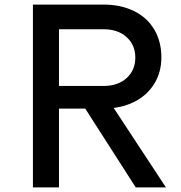

<svg xmlns="http://www.w3.org/2000/svg" viewBox="-20 -820 790 840"><path d="M124 -800H432Q508 -800 565.5 -772Q623 -744 654.5 -691.5Q686 -639 686 -569Q686 -503 654 -452Q622 -401 564.5 -373Q507 -345 432 -345H238V0H124ZM340 -365H466L706 0H574ZM572 -568Q572 -623 534 -657.5Q496 -692 434 -692H238V-444H434Q496 -444 534 -478.5Q572 -513 572 -568Z"/></svg>

Font: Martian Mono sWd Rg
Style: Regular
Weight: 400
Width: 6
Monospace: yes
Designer: Roman Shamin
Foundry: Evil Martians
Version: Version 1.000